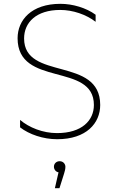

<svg xmlns="http://www.w3.org/2000/svg" viewBox="-20 -724 616 1004"><path d="M279 4C432 4 504 -80 504 -175C504 -431 106 -300 106 -523C106 -606 169 -672 295 -672C361 -672 431 -648 480 -610V-647C431 -683 360 -704 296 -704C144 -704 72 -619 72 -524C72 -266 471 -400 471 -175C471 -94 408 -28 278 -28C204 -28 132 -57 85 -97V-58C133 -21 206 4 279 4ZM267 260H291L315 184C319 171 322 160 322 148C322 134 311 119 292 119C274 119 262 132 262 148C262 162 272 175 286 177Z"/></svg>

Font: Chess Sans ExtraLight
Style: Regular
Weight: 275
Designer: Wolf Bōese
Foundry: Wolf Bōese
Version: Version 7.223;Glyphs 3.3 (3306)